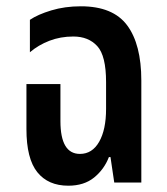

<svg xmlns="http://www.w3.org/2000/svg" viewBox="-20 -580 530 610"><path d="M197 10Q133 10 98.5 -33Q64 -76 64 -170V-313H172V-195Q172 -91 234 -91Q273 -91 295 -129.5Q317 -168 317 -234V-319Q317 -403 289 -433.5Q261 -464 213 -464Q172 -464 137 -450.5Q102 -437 75 -414V-517Q100 -534 143 -547Q186 -560 237 -560Q339 -560 384 -499.5Q429 -439 429 -324V0H343L331 -81H326Q311 -42 279 -16Q247 10 197 10Z"/></svg>

Font: Noto Sans Thai ExtCond SemBd
Style: Regular
Weight: 600
Width: 2
Designer: Monotype Design Team
Foundry: Monotype Imaging Inc.
Version: Version 2.002; ttfautohint (v1.8.4.7-5d5b)